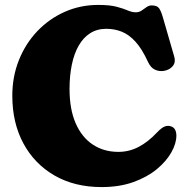

<svg xmlns="http://www.w3.org/2000/svg" viewBox="-20 -740 766 780"><path d="M696.5 -189Q696.5 -157 676 -120.8Q655.5 -84.5 616.8 -52.5Q578 -20.5 521.5 -0.2Q465 20 393 20Q283 20 201.5 -27Q120 -74 75 -157.5Q30 -241 30 -351Q30 -429 57 -496.2Q84 -563.5 132 -613.8Q180 -664 243.2 -692Q306.5 -720 379 -720Q426.5 -720 454.2 -712.5Q482 -705 499.2 -697.5Q516.5 -690 531.5 -690Q545 -690 555.2 -697Q565.5 -704 575.2 -711Q585 -718 596.5 -718Q618 -718 626.2 -706.5Q634.5 -695 642 -668.5L688 -509.5Q694.5 -487 681.8 -471.5Q669 -456 646 -452Q627 -449 609.8 -456.8Q592.5 -464.5 581.5 -488Q557 -541.5 530.2 -570.8Q503.5 -600 474 -611.5Q444.5 -623 412 -623Q374.5 -623 346.5 -605.2Q318.5 -587.5 299.8 -554.8Q281 -522 271.8 -477.2Q262.5 -432.5 262.5 -378.5Q262.5 -296 287.5 -239Q312.5 -182 357.2 -152.5Q402 -123 461 -123Q504.5 -123 543.2 -143.2Q582 -163.5 617.5 -201.5Q637 -222 650.2 -226.5Q663.5 -231 675 -226.5Q686 -223 691.2 -213.2Q696.5 -203.5 696.5 -189Z"/></svg>

Font: Fraunces SuperSoft Wonky
Style: Regular
Weight: 900
Version: Version 1.000;[b76b70a41]